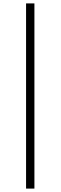

<svg xmlns="http://www.w3.org/2000/svg" viewBox="-20 -835 356 1127"><path d="M133 272H182V-815H133Z"/></svg>

Font: NameLogos Serif 2
Style: Regular
Weight: 500
Version: Version 0.1